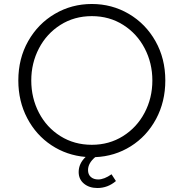

<svg xmlns="http://www.w3.org/2000/svg" viewBox="-20 -777 921 964"><path d="M745 -373Q745 -460 706.5 -534Q668 -608 598.5 -652Q529 -696 441 -696Q353 -696 283.5 -652Q214 -608 175.5 -534Q137 -460 137 -373Q137 -285 175.5 -211Q214 -137 283.5 -93.5Q353 -50 441 -50Q528 -50 597.5 -93.5Q667 -137 706 -211Q745 -285 745 -373ZM441 -757Q542 -757 626.5 -707.5Q711 -658 760.5 -570.5Q810 -483 810 -373Q810 -266 763.5 -179.5Q717 -93 636.5 -42.5Q556 8 458 12Q422 42 422 77Q422 99 436 111.5Q450 124 473 124Q503 124 540 98L562 132Q521 167 469 167Q428 167 401.5 145Q375 123 375 87Q375 44 410 11Q315 3 238 -48Q161 -99 116.5 -184Q72 -269 72 -373Q72 -483 121.5 -570.5Q171 -658 255.5 -707.5Q340 -757 441 -757Z"/></svg>

Font: Eudoxus Sans Light
Style: Regular
Weight: 300
Designer: Stijn de Vries
Foundry: tokotype
Version: Version 2.005